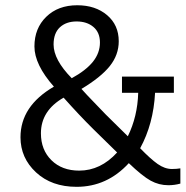

<svg xmlns="http://www.w3.org/2000/svg" viewBox="-20 -699 707 731"><path d="M506.2 -345.7H444.4V-407.4H642V-345.7H570.4Q564.2 -227.2 513.6 -134.6Q553.1 -93.8 580.2 -74.7Q607.4 -55.6 634.6 -55.6Q651.9 -55.6 666.7 -58V0Q644.4 6.2 621 6.2Q585.2 6.2 553.7 -11.1Q522.2 -28.4 470.4 -77.8Q387.7 12.3 271.6 12.3Q176.5 12.3 117.3 -42.6Q58 -97.5 58 -176.5Q58 -295.1 185.2 -369.1Q111.1 -453.1 111.1 -522.2Q111.1 -591.4 156.2 -635.2Q201.2 -679 274.1 -679Q343.2 -679 387.7 -641.4Q432.1 -603.7 432.1 -542Q432.1 -490.1 398.1 -447.5Q364.2 -404.9 290.1 -360.5Q309.9 -338.3 334.6 -313Q359.3 -287.7 382.7 -263L466.7 -180.2Q503.7 -255.6 506.2 -345.7ZM135.8 -191.4Q135.8 -128.4 175.9 -88.9Q216 -49.4 281.5 -49.4Q363 -49.4 425.9 -118.5Q386.4 -156.8 334.6 -208Q282.7 -259.3 222.2 -327.2Q135.8 -277.8 135.8 -191.4ZM360.5 -537Q360.5 -575.3 335.8 -596.3Q311.1 -617.3 271.6 -617.3Q232.1 -617.3 208 -595.1Q184 -572.8 184 -529.6Q184 -471.6 253.1 -401.2Q307.4 -430.9 334 -464.2Q360.5 -497.5 360.5 -537Z"/></svg>

Font: Slabo 27px
Style: Regular
Weight: 400
Version: Version 1.02 Build 003a